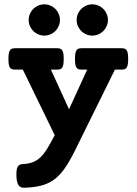

<svg xmlns="http://www.w3.org/2000/svg" viewBox="-20 -677 640 899"><path d="M50.3 -351.1Q42 -351.1 36.1 -353Q30.3 -355 26.6 -360.4Q22.9 -365.7 21.2 -375.5Q19.5 -385.3 19.5 -400.9Q19.5 -416.5 21.2 -426.3Q22.9 -436 26.6 -441.7Q30.3 -447.3 36.1 -449.2Q42 -451.2 50.3 -451.2H247.6Q255.9 -451.2 261.7 -449.2Q267.6 -447.3 271.2 -441.7Q274.9 -436 276.6 -426.3Q278.3 -416.5 278.3 -400.9Q278.3 -385.3 276.6 -375.5Q274.9 -365.7 271.2 -360.4Q267.6 -355 261.7 -353Q255.9 -351.1 247.6 -351.1H218.3L303.2 -165.5L388.2 -351.1H361.8Q353.5 -351.1 347.7 -353Q341.8 -355 338.1 -360.4Q334.5 -365.7 332.8 -375.5Q331.1 -385.3 331.1 -400.9Q331.1 -416.5 332.8 -426.3Q334.5 -436 338.1 -441.7Q341.8 -447.3 347.7 -449.2Q353.5 -451.2 361.8 -451.2H549.3Q557.6 -451.2 563.5 -449.2Q569.3 -447.3 573 -441.7Q576.7 -436 578.4 -426.3Q580.1 -416.5 580.1 -400.9Q580.1 -385.3 578.4 -375.5Q576.7 -365.7 573 -360.4Q569.3 -355 563.5 -353Q557.6 -351.1 549.3 -351.1H518.1L331.1 27.8Q305.7 79.1 282.5 112.1Q259.3 145 232.2 164.6Q205.1 184.1 171.6 192.4Q138.2 200.7 92.3 202.1Q78.1 202.6 68.6 192.4Q59.1 182.1 57.1 151.9Q56.2 135.3 57.4 123.8Q58.6 112.3 62 105.5Q65.4 98.6 70.3 95.5Q75.2 92.3 82 91.8Q110.8 90.3 131.1 83.3Q151.4 76.2 168.2 60.5Q185.1 44.9 200.7 19.5Q216.3 -5.9 236.3 -43.9L86.9 -351.1ZM114.3 -583.5Q114.3 -598.6 120.1 -612.1Q126 -625.5 135.7 -635.3Q145.5 -645 158.9 -650.9Q172.4 -656.7 187.5 -656.7Q202.6 -656.7 216.1 -650.9Q229.5 -645 239.3 -635.3Q249 -625.5 254.9 -612.1Q260.7 -598.6 260.7 -583.5Q260.7 -568.4 254.9 -554.9Q249 -541.5 239.3 -531.7Q229.5 -522 216.1 -516.1Q202.6 -510.3 187.5 -510.3Q172.4 -510.3 158.9 -516.1Q145.5 -522 135.7 -531.7Q126 -541.5 120.1 -554.9Q114.3 -568.4 114.3 -583.5ZM338.9 -583.5Q338.9 -598.6 344.7 -612.1Q350.6 -625.5 360.4 -635.3Q370.1 -645 383.5 -650.9Q397 -656.7 412.1 -656.7Q427.2 -656.7 440.7 -650.9Q454.1 -645 463.9 -635.3Q473.6 -625.5 479.5 -612.1Q485.4 -598.6 485.4 -583.5Q485.4 -568.4 479.5 -554.9Q473.6 -541.5 463.9 -531.7Q454.1 -522 440.7 -516.1Q427.2 -510.3 412.1 -510.3Q397 -510.3 383.5 -516.1Q370.1 -522 360.4 -531.7Q350.6 -541.5 344.7 -554.9Q338.9 -568.4 338.9 -583.5Z"/></svg>

Font: Courier Prime
Style: Bold
Weight: 700
Monospace: yes
Designer: Alan Dague-Greene
Foundry: Quote-Unquote Apps
Version: Version 1.202